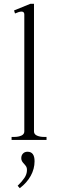

<svg xmlns="http://www.w3.org/2000/svg" viewBox="-20 -737 306 1011"><path d="M41 -16H55Q77 -16 92.5 -23Q108 -30 108 -45V-661Q108 -676 93 -676Q81 -676 59 -666L54 -682L140 -717H159V-45Q159 -30 174.5 -23Q190 -16 212 -16H225V0H41ZM73 241Q95 220 108.5 200Q122 180 122 158Q122 147 118.5 141Q115 135 107 126Q100 119 96 112Q92 105 92 96Q92 81 101 71.5Q110 62 125 62Q162 62 162 112Q162 152 142 188.5Q122 225 84 254Z"/></svg>

Font: Taviraj ExtraLight
Style: Regular
Weight: 275
Designer: Katatrad Team
Foundry: CadsonDemak
Version: Version 1.001